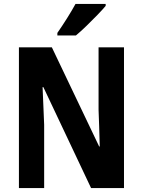

<svg xmlns="http://www.w3.org/2000/svg" viewBox="-20 -954 725 974"><path d="M609 0H442L200 -512H196Q199 -449 200.5 -405.5Q202 -362 204 -321V0H76V-714H243L483 -211H486Q484 -275 483 -314.5Q482 -354 480 -397V-714H609ZM516 -924Q501 -906 474.5 -878.5Q448 -851 418.5 -822.5Q389 -794 365 -774H271V-787Q296 -823 320.5 -862Q345 -901 363 -934H516Z"/></svg>

Font: Noto Sans Malayalam Condensed
Style: Bold
Weight: 700
Width: 3
Designer: Jelle Bosma - Monotype Design Team
Foundry: Monotype Imaging Inc.
Version: Version 2.104; ttfautohint (v1.8.4.7-5d5b)